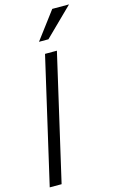

<svg xmlns="http://www.w3.org/2000/svg" viewBox="-141 -1006 652 1062"><g transform="rotate(-15 185.0 -475.0)"><path d="M5 0 171 -720H239L73 0ZM210 -793H156L274 -950H370Z"/></g></svg>

Font: Instrument Sans Condensed
Style: Italic
Weight: 400
Width: 3
Italic angle: -13°
Designer: Rodrigo Fuenzalida
Foundry: fragTYPE
Version: Version 1.000;gftools[0.9.28]